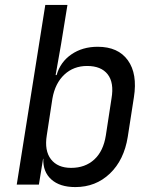

<svg xmlns="http://www.w3.org/2000/svg" viewBox="-20 -750 640 780"><path d="M286 10Q223 10 188.5 -21Q154 -52 156 -105H155L138 0H48L164 -730H254L228 -570L206 -445H210Q225 -498 270 -529Q315 -560 377 -560Q460 -560 499.5 -505Q539 -450 524 -355L499 -194Q484 -100 426.5 -45Q369 10 286 10ZM269 -68Q326 -68 363 -102Q400 -136 410 -200L433 -350Q444 -414 417.5 -448Q391 -482 334 -482Q279 -482 241.5 -447Q204 -412 193 -350L170 -200Q160 -138 187 -103Q214 -68 269 -68Z"/></svg>

Font: NKDuy Mono
Style: Italic
Weight: 400
Italic angle: -9°
Monospace: yes
Designer: NKDuy
Foundry: NKDuy
Version: Version 2.251; ttfautohint (v1.8.4.7-5d5b)